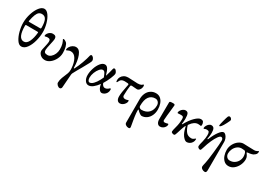

<svg xmlns="http://www.w3.org/2000/svg" viewBox="19 -1754 4331 3092"><g transform="rotate(30 2184.5 -207.5)"><path d="M42 -334Q42 -421 69 -506Q96 -591 139 -645.5Q182 -700 229 -700Q272 -700 310 -648Q348 -596 370.5 -516.5Q393 -437 393 -362Q393 -279 369.5 -191.5Q346 -104 303 -45Q260 14 204 14Q160 14 123 -40.5Q86 -95 64 -177Q42 -259 42 -334ZM326 -393Q339 -393 339 -412Q339 -510 315.5 -558.5Q292 -607 237 -607Q204 -607 181.5 -589.5Q159 -572 141 -528Q123 -484 108 -404V-401Q108 -398 110.5 -395.5Q113 -393 117 -393ZM328 -310V-314Q328 -320 326 -322Q324 -324 317 -324L103 -325Q97 -325 94 -320.5Q91 -316 91 -310Q91 -75 200 -75Q254 -75 286.5 -143Q319 -211 328 -310Z M520 -89Q520 -106 536 -172Q538 -182 546 -218.5Q554 -255 554 -276Q554 -304 543.5 -315Q533 -326 506 -326Q484 -326 472 -322Q460 -318 456 -318Q450 -318 448 -320.5Q446 -323 446 -331Q446 -348 460 -369.5Q474 -391 497.5 -405.5Q521 -420 547 -420Q581 -420 597 -405.5Q613 -391 613 -360Q613 -348 607.5 -319.5Q602 -291 595 -260Q573 -164 573 -136Q573 -105 588.5 -91.5Q604 -78 641 -78Q674 -78 703.5 -103.5Q733 -129 751 -170Q769 -211 769 -256Q769 -318 758 -354.5Q747 -391 729 -424V-426Q729 -429 732.5 -430.5Q736 -432 739 -432Q762 -432 792 -408Q814 -389 827 -341Q840 -293 840 -231Q840 -172 811.5 -115Q783 -58 737 -22Q691 14 640 14Q607 14 579.5 -1Q552 -16 536 -40Q520 -64 520 -89Z M1008 219Q1008 176 1026.5 125Q1045 74 1072 12Q1084 -16 1084 -60Q1084 -78 1083 -86Q1077 -188 1039.5 -253.5Q1002 -319 939 -319Q912 -319 891 -307.5Q870 -296 867 -296Q856 -296 856 -310Q856 -331 872.5 -357.5Q889 -384 917 -402.5Q945 -421 978 -421Q1043 -421 1077.5 -331Q1112 -241 1112 -119Q1112 -106 1118 -106Q1122 -106 1124 -108Q1126 -110 1128 -115Q1162 -179 1193.5 -266.5Q1225 -354 1238 -414Q1240 -420 1245 -426Q1250 -432 1256 -432Q1277 -432 1295 -409.5Q1313 -387 1313 -361Q1313 -346 1292.5 -307Q1272 -268 1225 -184Q1170 -91 1135 -23Q1131 -15 1129 -5.5Q1127 4 1127 9L1125 34Q1112 232 1109 251Q1108 266 1098 275.5Q1088 285 1077 285Q1053 285 1030.5 263.5Q1008 242 1008 219Z M1361 -123Q1361 -185 1383.5 -253Q1406 -321 1443 -366Q1480 -411 1521 -411Q1556 -411 1578.5 -375.5Q1601 -340 1620 -268Q1621 -264 1623 -264Q1625 -264 1626 -268Q1651 -349 1663 -404Q1666 -418 1671.5 -424.5Q1677 -431 1688 -431Q1705 -431 1722 -406.5Q1739 -382 1739 -365Q1739 -339 1711 -271Q1683 -203 1643 -138Q1665 -80 1706 -80Q1743 -80 1779 -116Q1783 -119 1786 -120Q1789 -121 1792 -119Q1797 -118 1798.5 -112.5Q1800 -107 1800 -97Q1800 -64 1784.5 -38.5Q1769 -13 1745.5 1Q1722 15 1701 15Q1674 15 1651 -17.5Q1628 -50 1620 -107Q1581 -53 1538.5 -19Q1496 15 1455 15Q1414 15 1387.5 -25Q1361 -65 1361 -123ZM1582 -166Q1598 -196 1608 -220Q1587 -276 1572.5 -297Q1558 -318 1534 -318Q1507 -318 1477.5 -284Q1448 -250 1428.5 -200Q1409 -150 1409 -105Q1409 -74 1419.5 -54Q1430 -34 1447 -34Q1480 -34 1515 -69.5Q1550 -105 1582 -166Z M1972 -81Q1972 -145 2001 -284L2007 -313V-315Q2007 -330 1989 -332Q1962 -335 1928 -335Q1895 -335 1873 -321Q1851 -307 1836 -271Q1831 -258 1825 -258Q1818 -258 1815.5 -266Q1813 -274 1813 -292Q1813 -323 1829 -351.5Q1845 -380 1876 -398Q1907 -416 1948 -416Q1985 -416 2043 -412Q2099 -408 2126 -408Q2171 -409 2193 -421Q2203 -426 2208.5 -433.5Q2214 -441 2217 -441Q2227 -441 2230 -433Q2233 -425 2232 -403Q2229 -372 2208.5 -347Q2188 -322 2163 -322Q2146 -322 2106 -326Q2082 -329 2068 -329Q2046 -329 2043 -313Q2038 -280 2034 -227.5Q2030 -175 2030 -130Q2030 -110 2043.5 -99.5Q2057 -89 2076 -89Q2091 -88 2112 -94Q2121 -97 2125.5 -99Q2130 -101 2131 -101Q2138 -101 2140 -97.5Q2142 -94 2142 -83Q2142 -64 2127.5 -41Q2113 -18 2089 -2Q2065 14 2039 14Q2008 14 1990 -10Q1972 -34 1972 -81Z M2282 229V-205Q2282 -266 2304 -315Q2326 -364 2368 -392.5Q2410 -421 2466 -421Q2516 -421 2551 -391Q2586 -361 2603 -311.5Q2620 -262 2620 -206Q2620 -144 2596.5 -94Q2573 -44 2532 -15.5Q2491 13 2441 13Q2427 13 2399.5 -7.5Q2372 -28 2355 -48Q2352 -51 2351 -51Q2344 -51 2344 -28Q2344 12 2353 75Q2358 113 2365 151.5Q2372 190 2374 202Q2383 249 2383 256Q2383 272 2377 278.5Q2371 285 2354 285Q2327 285 2304.5 269Q2282 253 2282 229ZM2575 -256Q2575 -292 2553.5 -317Q2532 -342 2496 -342Q2425 -342 2383.5 -287Q2342 -232 2342 -114Q2342 -96 2357 -83.5Q2372 -71 2391 -71Q2478 -71 2526.5 -121.5Q2575 -172 2575 -256Z M2716 -95 2718 -398Q2718 -410 2731 -414.5Q2744 -419 2781 -419Q2803 -419 2810 -413.5Q2817 -408 2817 -396Q2817 -383 2805 -279Q2803 -261 2796 -199Q2789 -137 2789 -109Q2789 -81 2822 -81Q2836 -81 2853 -86Q2870 -91 2874 -92Q2881 -92 2883.5 -88Q2886 -84 2886 -75Q2886 -57 2873 -36Q2860 -15 2836.5 -0.5Q2813 14 2785 14Q2753 14 2734 -14Q2715 -42 2716 -95Z M3185 -71Q3171 -97 3159.5 -133.5Q3148 -170 3142 -199Q3142 -202 3140 -202Q3137 -202 3133 -195Q3118 -163 3104 -120Q3090 -77 3076 -32Q3070 -11 3063 1.5Q3056 14 3044 14Q3029 14 3011 6.5Q2993 -1 2993 -15Q2993 -39 3015 -119Q3024 -150 3029.5 -192Q3035 -234 3035 -269Q3035 -299 3025.5 -309Q3016 -319 2988 -319Q2965 -319 2950.5 -317.5Q2936 -316 2931 -316Q2925 -316 2922.5 -318Q2920 -320 2920 -328Q2920 -347 2934.5 -369Q2949 -391 2971.5 -405.5Q2994 -420 3014 -420Q3052 -420 3065 -391.5Q3078 -363 3078 -300Q3078 -262 3073 -225L3070 -204Q3069 -201 3071 -199Q3073 -197 3075 -197Q3077 -197 3079 -199.5Q3081 -202 3085 -208Q3135 -301 3196 -361Q3257 -421 3298 -421Q3335 -421 3347.5 -400Q3360 -379 3360 -345Q3360 -337 3356 -331Q3352 -325 3346 -325Q3341 -325 3332 -327.5Q3323 -330 3300 -330Q3229 -330 3168 -243Q3164 -237 3163 -233.5Q3162 -230 3163 -225Q3185 -154 3219 -114.5Q3253 -75 3314 -75Q3333 -75 3347.5 -83Q3362 -91 3372 -100Q3382 -109 3383 -109Q3391 -109 3391 -99Q3391 -64 3374 -38Q3357 -12 3332 1.5Q3307 15 3283 15Q3258 15 3231 -10Q3204 -35 3185 -71Z M3697 227Q3697 213 3712 151Q3724 102 3742 -63.5Q3760 -229 3760 -288Q3760 -310 3750 -323.5Q3740 -337 3724 -337Q3703 -337 3674 -297.5Q3645 -258 3614.5 -190Q3584 -122 3560 -40Q3551 -11 3545.5 1.5Q3540 14 3529 14Q3513 14 3497 2Q3481 -10 3481 -26Q3481 -52 3501 -124Q3518 -198 3518 -247Q3518 -290 3507.5 -306Q3497 -322 3468 -322Q3445 -322 3432.5 -315.5Q3420 -309 3418 -309Q3412 -309 3409.5 -312Q3407 -315 3407 -322Q3407 -342 3420 -365.5Q3433 -389 3453 -405Q3473 -421 3492 -421Q3529 -421 3544 -395Q3559 -369 3559 -316Q3558 -283 3555.5 -260Q3553 -237 3546 -203V-201Q3546 -198 3547.5 -196.5Q3549 -195 3551 -195Q3555 -195 3557 -196.5Q3559 -198 3562 -206Q3603 -305 3647 -363Q3691 -421 3723 -421Q3742 -421 3761.5 -401Q3781 -381 3793 -350.5Q3805 -320 3805 -291Q3805 62 3804 234Q3804 285 3775 285Q3745 285 3721 268Q3697 251 3697 227ZM3604 -486Q3604 -501 3622.5 -572.5Q3641 -644 3652 -670Q3656 -679 3664.5 -684.5Q3673 -690 3681 -689Q3696 -689 3710 -673Q3724 -657 3722 -644Q3721 -633 3691 -574.5Q3661 -516 3642 -494Q3636 -487 3628 -479.5Q3620 -472 3613 -472Q3606 -472 3605 -474.5Q3604 -477 3604 -486Z M3904 -199Q3904 -257 3931.5 -308.5Q3959 -360 4002.5 -391Q4046 -422 4091 -422Q4123 -422 4172 -419Q4260 -415 4290 -416Q4317 -416 4335.5 -426.5Q4354 -437 4356 -438Q4365 -442 4368 -437Q4369 -433 4369 -425Q4369 -404 4358 -387.5Q4347 -371 4330 -362Q4322 -350 4287.5 -341Q4253 -332 4232 -332Q4223 -332 4213.5 -329Q4204 -326 4203 -322Q4223 -296 4235 -272.5Q4247 -249 4247 -217Q4247 -164 4222 -110Q4197 -56 4153.5 -21Q4110 14 4056 14Q4006 14 3971.5 -18Q3937 -50 3920.5 -99Q3904 -148 3904 -199ZM4194 -239Q4194 -270 4185 -299.5Q4176 -329 4156 -336Q4128 -340 4104 -340Q4059 -340 4024 -313Q3989 -286 3970 -245Q3951 -204 3951 -163Q3951 -125 3973.5 -99.5Q3996 -74 4032 -74Q4079 -74 4116 -97.5Q4153 -121 4173.5 -159Q4194 -197 4194 -239Z"/></g></svg>

Font: EB Garamond Medium
Style: Regular
Weight: 500
Designer: Georg Duffner and Octavio Pardo
Foundry: Georg Duffner
Version: Version 1.000